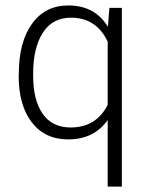

<svg xmlns="http://www.w3.org/2000/svg" viewBox="-20 -484 541 707"><path d="M102.1 -213.4V-204.1Q102.1 -115.2 137.2 -64.9Q172.4 -14.6 240.2 -14.6Q334 -14.6 376.5 -97.7V-330.6Q335 -418.9 241.2 -418.9Q173.3 -418.9 137.7 -363.5Q102.1 -308.1 102.1 -213.4ZM231.4 -463.9Q329.6 -463.9 377.4 -385.3L382.8 -455.1H428.7V203.1H376.5V-42Q326.2 29.3 231 29.3Q145.5 29.3 97.2 -33.4Q48.8 -96.2 48.8 -204.1L49.3 -213.4Q49.3 -328.6 97.7 -396.2Q146 -463.9 231.4 -463.9Z"/></svg>

Font: Yantramanav Light
Style: Regular
Weight: 300
Version: Version 1.001;PS 1.0;hotconv 1.0.72;makeotf.lib2.5.5900; ttf